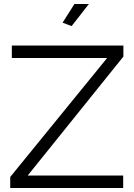

<svg xmlns="http://www.w3.org/2000/svg" viewBox="-20 -937 669 957"><path d="M337 -807 292 -824 351 -917H423ZM31 -55 514 -648H39V-710H595V-655L118 -62H594V0H31Z"/></svg>

Font: PTCRaleway
Style: Regular
Weight: 400
Designer: Matt McInerney, Pablo Impallari, Rodrigo Fuenzalida
Foundry: Matt McInerney, Pablo Impallari, Rodrigo Fuenzalida
Version: Version 3.000g; ttfautohint (v1.5) -l 8 -r 28 -G 28 -x 14 -D